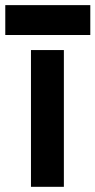

<svg xmlns="http://www.w3.org/2000/svg" viewBox="-58 -721 368 741"><path d="M188.5 0H61.5V-527.8H188.5ZM-37.6 -585.9V-701.2H290.5V-585.9Z"/></svg>

Font: Audiowide
Style: Regular
Weight: 400
Version: Version 1.003